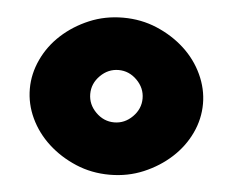

<svg xmlns="http://www.w3.org/2000/svg" viewBox="-38 -773 575 475"><g transform="rotate(5 250.0 -535.0)"><path d="M250 -600Q224 -600 204.5 -580.5Q185 -561 185 -535Q185 -509 204.5 -489.5Q224 -470 250 -470Q276 -470 295.5 -489.5Q315 -509 315 -535Q315 -561 295.5 -580.5Q276 -600 250 -600ZM250 -730Q295 -730 334 -713.5Q373 -697 402.5 -670Q432 -643 448.5 -607.5Q465 -572 465 -535Q465 -497 448.5 -462Q432 -427 402.5 -400Q373 -373 334 -356.5Q295 -340 250 -340Q205 -340 166 -356.5Q127 -373 97.5 -400Q68 -427 51.5 -462Q35 -497 35 -535Q35 -572 51.5 -607.5Q68 -643 97.5 -670Q127 -697 166 -713.5Q205 -730 250 -730Z"/></g></svg>

Font: Imperial One
Style: Regular
Weight: 400
Designer: Jovanny Lemonad
Foundry: Jovanny Lemonad
Version: Version 1.000